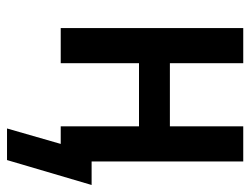

<svg xmlns="http://www.w3.org/2000/svg" viewBox="-103 -457 713 547"><g transform="rotate(90 253.5 -183.5)"><path d="M436 153H346L390 0H340V-223H160V0H60V-520H160V-311H340V-520H440V-88H507Z"/></g></svg>

Font: Iosevka Semibold
Style: Regular
Weight: 600
Monospace: yes
Designer: Belleve Invis
Foundry: Belleve Invis
Version: Version 33.2.3; ttfautohint (v1.8.4)